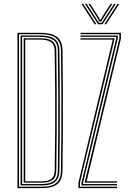

<svg xmlns="http://www.w3.org/2000/svg" viewBox="-20 -969 668 989"><path d="M70 0V-800H186Q223.2 -800 249 -791.8Q274.8 -783.5 288.1 -763.2Q301.5 -743 302 -707Q303.5 -597 304 -498.2Q304.5 -399.5 304 -301Q303.5 -202.5 302 -93Q301.5 -57.2 289.2 -37Q277 -16.8 253.4 -8.4Q229.8 0 195 0ZM78 -7H195Q218 -7 236.1 -10.9Q254.2 -14.8 267.1 -24.4Q280 -34 286.9 -50.8Q293.8 -67.5 294 -93Q295.2 -185.5 295.9 -285.4Q296.5 -385.2 296.1 -491.1Q295.8 -597 294 -707Q293.5 -739.8 281.2 -758.5Q269 -777.2 245.2 -785.1Q221.5 -793 186 -793H78ZM86 -14V-786H186Q221 -786 242.9 -778.1Q264.8 -770.2 275.2 -752.9Q285.8 -735.5 286 -707Q287 -636.8 287.6 -564.9Q288.2 -493 288.2 -417.6Q288.2 -342.2 287.8 -261.6Q287.2 -181 286 -93Q285.5 -62.8 275.1 -45.5Q264.8 -28.2 244.6 -21.1Q224.5 -14 195 -14ZM94 -21H195Q233 -21 255.2 -35.5Q277.5 -50 278 -93Q279.2 -181.2 279.9 -281.5Q280.5 -381.8 280.1 -489.4Q279.8 -597 278 -707Q277.5 -749.5 253.2 -764.2Q229 -779 186 -779H94ZM102 -28V-772H186Q212.5 -772 231.1 -766.4Q249.8 -760.8 259.8 -746.4Q269.8 -732 270 -706Q271.5 -611.2 272 -506.6Q272.5 -402 272 -296.6Q271.5 -191.2 270 -93.8Q269.5 -55 249.9 -41.5Q230.2 -28 195 -28ZM110 -35H195Q216.5 -35 231.2 -40.2Q246 -45.5 253.8 -58.4Q261.5 -71.2 261.8 -94Q263.5 -207 264.1 -304.8Q264.8 -402.5 264.1 -499.2Q263.5 -596 261.8 -706Q261.2 -739.5 242.5 -752.2Q223.8 -765 186 -765H110ZM415.8 -28 594.8 -770.2V-793H394.8V-800H602.8V-769.5L426.2 -35H582.8V-28ZM383.8 0V-27.8L560.8 -765H394.8V-772H570.8L391.8 -28V-7H582.8V0ZM399.8 -14V-28L578.8 -772V-779H394.8V-786H586.8V-771L407.8 -28V-21H582.8V-14ZM399.5 -949H408.5L476.5 -844H467.5ZM417.5 -949H426.5L479.8 -866.5L490 -851.5H504L514 -866.5L567.5 -949H576.5L508.5 -844H485.5ZM435.5 -949H444.5L491.2 -875.8L494 -868H500L502.8 -875.8L549.5 -949H558.5L509 -871.2L502 -858.2H492L485.2 -871.2ZM585.5 -949H594.5L526.5 -844H517.5Z"/></svg>

Font: Big Shoulders Inline Text Thin Thin
Style: Regular
Weight: 250
Version: Version 2.002